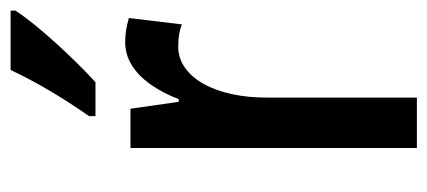

<svg xmlns="http://www.w3.org/2000/svg" viewBox="-242 -564 806 362"><g transform="rotate(-90 161.0 -383.0)"><path d="M322 -757V-766H210C189 -721 160 -671 123 -618V-606H187C229 -644 296 -716 322 -757ZM262 -550C214 -550 178 -508 155 -449H150L137 -540H63V0H158V-280C157 -379 196 -450 254 -450C270 -450 284 -448 296 -443L308 -543C291 -548 277 -550 262 -550Z"/></g></svg>

Font: Noto Sans Myanmar ExtraCondensed Medium
Style: Regular
Weight: 500
Width: 2
Designer: Monotype Design Team
Foundry: Monotype Imaging Inc.
Version: Version 2.107